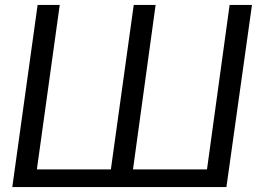

<svg xmlns="http://www.w3.org/2000/svg" viewBox="-20 -761 1076 781"><path d="M133 -741 30 0H901L1005 -741H914L822 -72H521L613 -741H524L431 -72H130L223 -741Z"/></svg>

Font: Cheyenne Sans
Style: Italic
Weight: 400
Italic angle: -8.13011°
Designer: The Public Sans project authors (U.S. Web Design System), Libre Franklin designed by Pablo Impallari and Rodrigo Fuenzal
Foundry: The Cheyenne Sans Project Authors
Version: Version 2.007